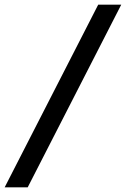

<svg xmlns="http://www.w3.org/2000/svg" viewBox="-70 -720 541 825"><path d="M352 -700H451L49 85H-50Z"/></svg>

Font: Cabin
Style: Italic
Weight: 400
Italic angle: -7°
Designer: Pablo Impallari
Foundry: Pablo Impallari. http://www.impallari.com Igino Marini. http://www.ikern.com
Version: Version 2.200